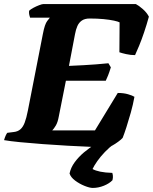

<svg xmlns="http://www.w3.org/2000/svg" viewBox="-31 -724 752 944"><path d="M499 0Q469 0 417 -2Q365 -4 303 -7.5Q241 -11 179.5 -15.5Q118 -20 67.5 -25Q17 -30 -11 -35Q-8 -46 -3.5 -56.5Q1 -67 5 -71L37 -75Q56 -77 69 -88Q82 -99 90.5 -121.5Q99 -144 106 -180L180 -558Q189 -605 201 -620.5Q213 -636 214 -637H117Q115 -643 113 -651Q111 -659 112 -671Q119 -678 133 -685.5Q147 -693 161.5 -698.5Q176 -704 182 -704H637Q651 -697 671 -679.5Q691 -662 701 -642Q690 -602 677.5 -565Q665 -528 653 -499Q641 -470 633 -453Q611 -453 589 -458Q567 -463 556 -467L557 -614Q550 -618 529.5 -622.5Q509 -627 478.5 -630Q448 -633 410 -633Q386 -633 371.5 -623Q357 -613 349.5 -596Q342 -579 338 -557L308 -400Q348 -402 379.5 -403.5Q411 -405 440.5 -407.5Q470 -410 502 -413L514 -393Q507 -370 500.5 -353.5Q494 -337 489 -327H293L258 -151Q253 -123 243.5 -107Q234 -91 226 -83H436L548 -267Q577 -267 599 -260.5Q621 -254 630 -248Q623 -209 612 -170Q601 -131 590.5 -98.5Q580 -66 572 -46Q565 -38 550 -27Q535 -16 520.5 -8Q506 0 499 0ZM425 200Q410 200 385 190Q360 180 338.5 164Q317 148 311 129Q317 100 336 74Q355 48 381.5 25.5Q408 3 437 -14L532 -18Q507 0 485 23Q463 46 447.5 68Q432 90 424 107Q438 115 462 120Q486 125 521 126Q523 131 524 140Q525 149 522 162Q507 178 480 189Q453 200 425 200Z"/></svg>

Font: Texturina Medium 12pt Black
Style: Italic
Weight: 900
Italic angle: -11°
Version: Version 1.002